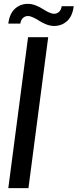

<svg xmlns="http://www.w3.org/2000/svg" viewBox="-20 -972 401 992"><path d="M298.8 -939.9H360.8Q354.5 -888.7 326.7 -863.3Q298.8 -837.9 259.8 -837.9Q239.7 -837.9 219.2 -845.9Q198.7 -854 184.3 -863.5Q169.9 -873 153.3 -881.1Q136.7 -889.2 124 -889.2Q109.9 -889.2 98.9 -879.4Q87.9 -869.6 85 -850.1H22.9Q29.3 -901.4 57.1 -926.8Q85 -952.1 124 -952.1Q144 -952.1 164.6 -944.1Q185.1 -936 199.5 -926.5Q213.9 -917 230.5 -908.9Q247.1 -900.9 259.8 -900.9Q273.9 -900.9 284.9 -910.6Q295.9 -920.4 298.8 -939.9ZM229 -779.8 127 0H22.9L125 -779.8Z"/></svg>

Font: Cooper Hewitt
Style: Medium Italic
Weight: 708
Designer: Village Type and Design LLC
Foundry: Cooper Hewitt Smithsonian Design Museum
Version: 1.000